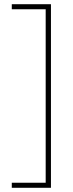

<svg xmlns="http://www.w3.org/2000/svg" viewBox="-20 -734 346 912"><path d="M36 134H197V-690H36V-714H222V158H36Z"/></svg>

Font: Noto Sans Khmer ExtraCondensed Thin
Style: Regular
Weight: 250
Width: 2
Designer: Danh Hong and the Monotype Design Team
Foundry: Monotype Imaging Inc.
Version: Version 2.004